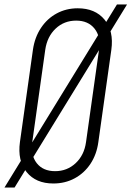

<svg xmlns="http://www.w3.org/2000/svg" viewBox="-21 -803 587 857"><path d="M44 34H-1L501 -783H546ZM217 16Q139 16 97.8 -35Q56.5 -86 68 -169L126 -581Q134 -636.5 161.8 -678.2Q189.5 -720 232 -743Q274.5 -766 326 -766Q404 -766 445.8 -715.2Q487.5 -664.5 476 -581L418 -169Q410.5 -113.5 382.8 -71.8Q355 -30 312.2 -7Q269.5 16 217 16ZM225 -39Q278.5 -39 316.8 -74.8Q355 -110.5 363 -169L421 -581Q429.5 -639.5 401 -675.2Q372.5 -711 319 -711Q265 -711 227.2 -675.2Q189.5 -639.5 181 -581L123 -169Q115 -110.5 143 -74.8Q171 -39 225 -39Z"/></svg>

Font: Mohave Light
Style: Italic
Weight: 300
Italic angle: -8°
Designer: Gumpita Rahayu
Foundry: Tokotype
Version: Version 2.003